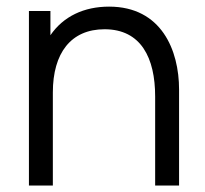

<svg xmlns="http://www.w3.org/2000/svg" viewBox="-20 -574 634 594"><path d="M69.5 0H143.5V-288C143.5 -410 199.5 -483.5 303.5 -483.5C416.5 -483.5 460 -394.5 460 -275.5V0H534V-297C534 -418.5 479.5 -553.5 317.5 -553.5C240 -553.5 176 -523.5 136 -465V-540H69.5Z"/></svg>

Font: Hauora
Style: Regular
Weight: 400
Designer: Mikhail Sharanda
Foundry: WCYS & Co.
Version: Version 1.010